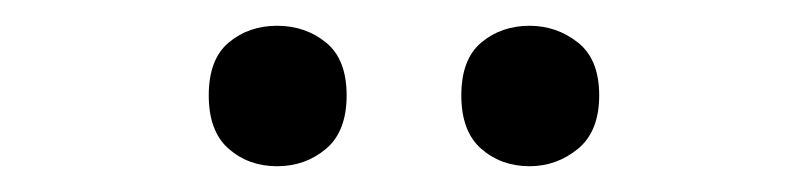

<svg xmlns="http://www.w3.org/2000/svg" viewBox="-20 -757 624 149"><path d="M142 -683Q142 -711 157.5 -724Q173 -737 195 -737Q217 -737 233 -724Q249 -711 249 -683Q249 -655 233 -641.5Q217 -628 195 -628Q173 -628 157.5 -641.5Q142 -655 142 -683ZM338 -683Q338 -711 353.5 -724Q369 -737 391 -737Q412 -737 428.5 -724Q445 -711 445 -683Q445 -655 428.5 -641.5Q412 -628 391 -628Q369 -628 353.5 -641.5Q338 -655 338 -683Z"/></svg>

Font: Noto Sans Thai Looped Medium
Style: Regular
Weight: 500
Designer: Sasikarn Vongin, Ben Mitchell
Foundry: The Fontpad Ltd
Version: Version 1.001; ttfautohint (v1.8.4.7-5d5b)